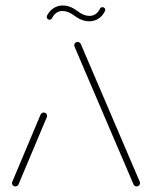

<svg xmlns="http://www.w3.org/2000/svg" viewBox="-20 -669 546 689"><path d="M35.2 0Q30 0 26.5 -3.5Q23 -7 23 -12.2Q23 -14.4 24.1 -16.7L125.9 -258.5Q127.4 -261.5 130.4 -263.3Q133.3 -265.2 137 -265.2Q142.2 -265.2 145.6 -261.9Q148.9 -258.5 148.9 -253.3Q148.9 -250 148.1 -248.9L46.3 -7Q42.6 0 35.2 0ZM482.6 -12.2Q482.6 -7 479.1 -3.5Q475.6 0 470.4 0Q463 0 459.3 -7L248.9 -498.1Q246.3 -503.7 246.3 -506.7Q246.3 -511.5 249.8 -515Q253.3 -518.5 258.5 -518.5Q261.9 -518.5 264.8 -516.7Q267.8 -514.8 269.6 -511.9L480 -20.4Q482.6 -14.8 482.6 -12.2ZM347.4 -643.3Q351.9 -643.3 354.8 -640.4Q357.8 -637.4 357.8 -633.3Q357.8 -631.5 356.7 -629.3Q348.5 -612.2 333.7 -602.4Q318.9 -592.6 300.4 -592.6Q273.3 -592.6 246.7 -613Q224.1 -629.6 204.4 -629.6Q192.2 -629.6 182.4 -623Q172.6 -616.3 167 -604.1Q163.7 -598.1 157.8 -598.1Q153.3 -598.1 150.6 -601.1Q147.8 -604.1 147.8 -608.1Q147.8 -610 148.5 -612.2Q156.7 -629.3 171.7 -639.3Q186.7 -649.3 205.2 -649.3Q231.9 -649.3 258.5 -628.9Q280.7 -611.9 300.7 -611.9Q313.3 -611.9 323 -618.5Q332.6 -625.2 338.5 -637.4Q339.6 -640 342 -641.7Q344.4 -643.3 347.4 -643.3Z"/></svg>

Font: 26F Galaxy Hebrew Thin
Style: Regular
Weight: 100
Designer: C₂₉H₂₅N₃O₅
Version: Version 1.000